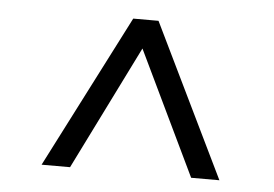

<svg xmlns="http://www.w3.org/2000/svg" viewBox="-37 -797 670 469"><g transform="rotate(5 298.0 -562.5)"><path d="M80.1 -375 272 -750H334L516.1 -375H446.8L300.8 -679.2L149.9 -375Z"/></g></svg>

Font: Kelly Slab
Style: Regular
Weight: 400
Designer: Denis Masharov
Foundry: Denis Masharov
Version: Version 1.001